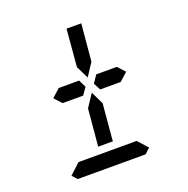

<svg xmlns="http://www.w3.org/2000/svg" viewBox="-148 -1000 1113 1139"><g transform="rotate(-20 408.0 -430.5)"><path d="M424 -157 423 -139H330L347 -327L351 -373L404 -453L443 -372L439 -327ZM220 -454 178 -500 229 -546H332H358L381 -499L350 -454H234ZM393 -861H486L469 -673L465 -627L412 -546L373 -625L377 -673ZM612 -31 579 0H150L122 -31L189 -93H191H326H419H554H556ZM596 -546 638 -500 587 -454H574H497H457L434 -499L466 -546H492Z"/></g></svg>

Font: DSEG14 Classic Mini
Style: Italic
Weight: 400
Italic angle: -5°
Designer: Keshikan(Twitter:@keshinomi_88pro)
Version: Version 0.46